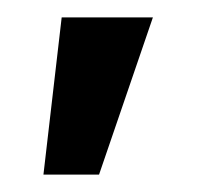

<svg xmlns="http://www.w3.org/2000/svg" viewBox="-20 -122 240 221"><path d="M51 -102 30 79H94L156 -102Z"/></svg>

Font: Modon Arabic
Style: Bold
Weight: 700
Designer: Ahmedzaza
Foundry: Ahmedzaza
Version: Version 2.010